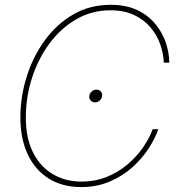

<svg xmlns="http://www.w3.org/2000/svg" viewBox="-20 -757 728 787"><path d="M312.5 9.8Q235.4 9.8 179.4 -25.4Q123.5 -60.5 93.5 -124.8Q63.5 -189 63.5 -275.4Q63.5 -359.9 89.1 -441.9Q114.7 -523.9 162.8 -590.6Q210.9 -657.2 279.3 -697.3Q347.7 -737.3 433.1 -737.3Q497.6 -737.3 543.2 -715.3Q588.9 -693.4 617.7 -657.7Q646.5 -622.1 660.2 -580.6Q673.8 -539.1 673.8 -500H651.4Q649.9 -537.6 636.7 -575.4Q623.5 -613.3 596.9 -644.8Q570.3 -676.3 529.5 -695.6Q488.8 -714.8 432.6 -714.8Q356.4 -714.8 293 -678.2Q229.5 -641.6 183.1 -579.1Q136.7 -516.6 111.3 -438Q85.9 -359.4 85.9 -275.4Q85.9 -189.5 116 -130.9Q146 -72.3 197.5 -42.5Q249 -12.7 313.5 -12.7Q370.1 -12.7 417.7 -32Q465.3 -51.3 502.7 -83Q540 -114.7 566.2 -152.6Q592.3 -190.4 606 -227.5H628.9Q615.7 -189 588.6 -147.5Q561.5 -106 521.5 -70.3Q481.4 -34.7 429 -12.5Q376.5 9.8 312.5 9.8ZM369.6 -337.4Q357.9 -337.4 351.1 -345.7Q344.2 -354 346.2 -365.2Q348.1 -375.5 356.7 -382.6Q365.2 -389.6 375 -389.6Q386.7 -389.6 393.6 -381.6Q400.4 -373.5 398.4 -362.3Q396.5 -351.6 388.2 -344.5Q379.9 -337.4 369.6 -337.4Z"/></svg>

Font: Inter 24pt Thin
Style: Italic
Weight: 250
Italic angle: -9.3988°
Version: Version 4.001;git-66647c0bb